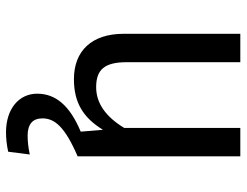

<svg xmlns="http://www.w3.org/2000/svg" viewBox="-108 -458 799 622"><g transform="rotate(90 291.0 -147.5)"><path d="M487 -527H395V-151C358 -90 314 -60 263 -60C206 -60 182 -87 182 -159V-527H90V-149C90 -46 145 12 237 12C312 12 361 -17 401 -82L407 -10C323 25 284 71 284 131C284 190 333 232 409 232C428 232 449 230 472 225L481 155C458 160 438 162 420 162C383 162 364 146 364 114C364 74 392 41 487 0Z"/></g></svg>

Font: Fira Sans
Style: Regular
Weight: 400
Designer: Carrois Corporate & Edenspiekermann AG
Foundry: Carrois Corporate GbR & Edenspiekermann AG
Version: Version 4.203